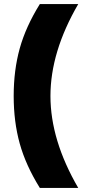

<svg xmlns="http://www.w3.org/2000/svg" viewBox="-20 -770 430 940"><path d="M363 -750Q227 -516 227 -300Q227 -84 363 150H175Q106 39 76.5 -67.5Q47 -174 47 -300Q47 -426 76.5 -532.5Q106 -639 175 -750Z"/></svg>

Font: Nacelle Black
Style: Regular
Weight: 900
Designer: Sora Sagano
Foundry: Sora Sagano
Version: Version 1.000;FEAKit 1.0